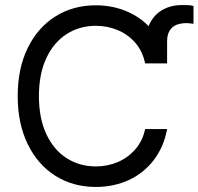

<svg xmlns="http://www.w3.org/2000/svg" viewBox="-20 -738 794 768"><path d="M564.5 -484.4V-573.2Q564.5 -619.1 583 -651.4Q601.6 -683.6 633.8 -700.7Q666 -717.8 706.1 -717.8Q723.6 -717.8 734.4 -717.3Q745.1 -716.8 753.9 -713.9V-642.6Q752.9 -642.6 751 -643.1Q749 -643.6 747.1 -643.6Q742.2 -644.5 737.3 -645Q732.4 -645.5 726.6 -645.5Q703.1 -645.5 686 -638.7Q668.9 -631.8 658.7 -615.7Q648.4 -599.6 648.4 -572.3V-484.4ZM363.3 -634.8Q298.8 -634.8 247.1 -602.1Q195.3 -569.3 165.5 -505.9Q135.7 -442.4 135.7 -353.5Q135.7 -264.6 165.5 -201.2Q195.3 -137.7 247.1 -105Q298.8 -72.3 363.3 -72.3Q410.2 -72.3 451.2 -89.8Q492.2 -107.4 521.5 -141.1Q550.8 -174.8 560.5 -221.7H648.4Q635.7 -151.4 595.7 -98.6Q555.7 -45.9 495.6 -18.1Q435.5 9.8 363.3 9.8Q272.5 9.8 201.7 -34.7Q130.9 -79.1 90.8 -161.6Q50.8 -244.1 50.8 -353.5Q50.8 -463.9 90.8 -545.9Q130.9 -627.9 201.7 -672.4Q272.5 -716.8 363.3 -716.8Q434.6 -716.8 495.1 -689Q555.7 -661.1 595.7 -608.9Q635.7 -556.6 648.4 -484.4H560.5Q550.8 -532.2 522 -565.9Q493.2 -599.6 451.7 -617.2Q410.2 -634.8 363.3 -634.8Z"/></svg>

Font: WEMIX Pretendard Variable
Style: Regular
Weight: 400
Designer: Base glyphs from Inter by Rasmus Andersson; Hangeul glyphs from Noto Sans CJK(Source Han Sans) by Jang Soo-young and Kan
Foundry: Kil Hyung-jin
Version: Version 1.000;Glyphs 3.2 (3208)